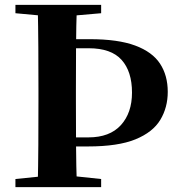

<svg xmlns="http://www.w3.org/2000/svg" viewBox="-20 -764 732 784"><path d="M217 -166V-203H341Q428 -203 473.5 -253Q519 -303 519 -386Q519 -472 476.5 -519.5Q434 -567 342 -567H217V-604H347Q462 -604 532 -578Q602 -552 633.5 -504Q665 -456 665 -389Q665 -325 634.5 -274.5Q604 -224 533 -195Q462 -166 339 -166ZM134 0Q136 -86 136.5 -173Q137 -260 137 -349V-394Q137 -483 136.5 -570Q136 -657 134 -744H294Q291 -658 290.5 -571Q290 -484 290 -396V-349Q290 -262 290.5 -174.5Q291 -87 294 0ZM195 -696 43 -710V-744H393V-710L232 -696ZM43 0V-33L200 -49H242L393 -33V0Z"/></svg>

Font: Noto Serif TC ExtraBold
Style: Regular
Weight: 800
Designer: Ryoko NISHIZUKA 西塚涼子 (kana & ideographs); Frank Grießhammer (Latin, Greek & Cyrillic); Wenlong ZHANG 张文龙 (bopomofo); San
Foundry: Adobe
Version: Version 2.002-H1;hotconv 1.1.0;makeotfexe 2.6.0